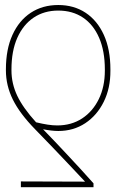

<svg xmlns="http://www.w3.org/2000/svg" viewBox="-20 -574 471 777"><path d="M358.4 183.6H64.5V160.2L324.2 161.1Q292 126.5 259 91.8Q226.1 57.1 192.1 21.5Q158.2 -14.2 122.1 -50.8Q60.1 -114.3 32 -171.1Q3.9 -228 3.9 -289.1V-293Q3.9 -374.5 30.5 -432.9Q57.1 -491.2 104.7 -522.5Q152.3 -553.7 215.8 -553.7Q279.3 -553.7 326.7 -522.2Q374 -490.7 400.4 -432.4Q426.8 -374 426.8 -293V-288.1Q427.2 -217.3 399.9 -162.1Q372.6 -106.9 325 -75.4Q277.3 -43.9 215.8 -43.9Q202.6 -43.9 187.5 -45.7Q172.4 -47.4 154.3 -50.8Q176.8 -27.8 201.4 -2Q226.1 23.9 252.2 52Q278.3 80.1 305.2 109.1Q332 138.2 358.4 168ZM404.3 -288.1V-293Q404.3 -367.7 381.1 -421.1Q357.9 -474.6 315.7 -502.9Q273.4 -531.2 215.8 -531.2Q158.7 -531.2 116.2 -502.7Q73.7 -474.1 50 -420.9Q26.4 -367.7 26.4 -293V-289.1Q26.4 -235.8 49.8 -186.5Q73.2 -137.2 126 -79.1Q151.9 -72.8 172.9 -69.6Q193.8 -66.4 211.9 -66.4Q269 -66.4 312.3 -94.7Q355.5 -123 379.9 -173.1Q404.3 -223.1 404.3 -288.1Z"/></svg>

Font: Inter 24pt Thin
Style: Regular
Weight: 250
Designer: Rasmus Andersson
Foundry: rsms
Version: Version 4.001;git-66647c0bb